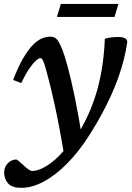

<svg xmlns="http://www.w3.org/2000/svg" viewBox="-44 -684 652 945"><path d="M60.5 -275 20.5 -290.5Q46.5 -357.5 71.2 -399.2Q96 -441 118.8 -463.8Q141.5 -486.5 162.8 -495Q184 -503.5 203 -503.5Q217 -503.5 227 -497.5Q237 -491.5 245.8 -476.5Q254.5 -461.5 264.5 -435Q275 -408.5 290.5 -350.8Q306 -293 324.8 -202.5Q343.5 -112 363 14L274.5 94.5Q260.5 11 248 -55Q235.5 -121 224.5 -171Q213.5 -221 204.5 -257.5Q195.5 -294 188.5 -319.5Q179.5 -353.5 173.8 -370.2Q168 -387 164 -392.5Q160 -398 155 -398Q147 -398 133 -385.8Q119 -373.5 100.2 -346.5Q81.5 -319.5 60.5 -275ZM298 21 321.5 4Q352 -41.5 377.8 -93.2Q403.5 -145 423.5 -205.2Q443.5 -265.5 456 -337Q468.5 -408.5 472 -493.5Q491 -498.5 507.2 -500.2Q523.5 -502 542 -502Q562.5 -501.5 573.2 -494.5Q584 -487.5 582 -473.5Q576 -433 565.2 -390.5Q554.5 -348 538.8 -303.5Q523 -259 502.2 -213.2Q481.5 -167.5 455.5 -119.8Q429.5 -72 398.5 -23Q345.5 61 287.5 119.8Q229.5 178.5 171.8 209.5Q114 240.5 60.5 240.5Q15.5 240.5 -4 218.8Q-23.5 197 -23.5 166Q-23.5 137.5 -5.2 119.2Q13 101 36 101Q39.5 101 48.5 108.8Q57.5 116.5 70 128Q82.5 140 94.5 148.8Q106.5 157.5 114.5 157.5Q137 157.5 166.8 143Q196.5 128.5 230.5 98.5Q264.5 68.5 298 21ZM236 -600.5 255.5 -664.5H539L519.5 -600.5Z"/></svg>

Font: Newsreader 9pt Medium
Style: Italic
Weight: 500
Italic angle: -17°
Designer: Hugues Gentile
Foundry: Production Type
Version: Version 1.003